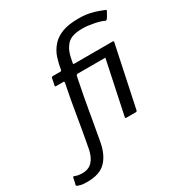

<svg xmlns="http://www.w3.org/2000/svg" viewBox="-368 -861 1169 1244"><g transform="rotate(-30 216.5 -239.0)"><path d="M430 -9Q428 0 420 0H349Q340 0 342 -9L438 -463Q440 -472 449 -472H520Q523 -472 525.5 -469.5Q528 -467 526 -463ZM-78 234Q-112 234 -131 228Q-150 222 -149 222Q-156 219 -153 208Q-152 204 -149.5 195Q-147 186 -145.5 176.5Q-144 167 -143 164Q-141 158 -139.5 158Q-138 158 -133 159Q-118 165 -104.5 167Q-91 169 -75 169Q-29 169 -1.5 139.5Q26 110 37 55Q50 -14 60 -71Q70 -128 78.5 -180Q87 -232 96.5 -284.5Q106 -337 118 -395Q120 -405 111 -405Q97 -405 83.5 -405Q70 -405 57 -405Q53 -405 51 -407Q49 -409 50 -414Q53 -426 55.5 -438Q58 -450 60 -462Q61 -468 64.5 -470Q68 -472 73 -472Q95 -472 105.5 -472Q116 -472 128 -472Q136 -472 137 -480Q144 -523 157.5 -565.5Q171 -608 204 -645Q232 -676 279 -694Q326 -712 401 -712Q448 -712 483.5 -704Q519 -696 544 -686.5Q569 -677 582 -672Q589 -669 586.5 -664.5Q584 -660 582 -656Q578 -648 571 -636Q564 -624 560 -618Q559 -616 554 -613Q549 -610 545 -612Q536 -617 519 -622.5Q502 -628 480 -632.5Q458 -637 435.5 -640Q413 -643 393 -643Q341 -643 312 -631.5Q283 -620 266 -596Q252 -578 244 -557Q236 -536 232 -516Q228 -496 225 -481Q223 -472 231 -472Q241 -472 266 -472Q291 -472 323.5 -472Q356 -472 389.5 -472Q423 -472 451.5 -472Q480 -472 497 -472Q501 -472 502.5 -470.5Q504 -469 503 -461Q502 -456 499 -441Q496 -426 493 -415Q492 -409 489 -407Q486 -405 480 -405Q459 -405 423.5 -405Q388 -405 348.5 -405Q309 -405 273.5 -405Q238 -405 217 -405Q215 -405 211.5 -402.5Q208 -400 207 -395Q206 -391 204 -382.5Q202 -374 200.5 -365.5Q199 -357 198 -352Q189 -308 180.5 -263Q172 -218 163.5 -169Q155 -120 145.5 -65.5Q136 -11 124 54Q108 140 62 187Q16 234 -78 234Z"/></g></svg>

Font: Glory Medium
Style: Italic
Weight: 500
Italic angle: -12°
Version: Version 1.011